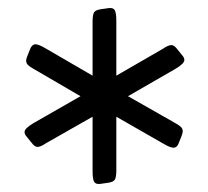

<svg xmlns="http://www.w3.org/2000/svg" viewBox="-20 -796 516 477"><path d="M411 -429Q419 -429 423 -438L431 -458Q434 -466 434 -470Q434 -476 429.5 -480.5Q425 -485 414 -491L298 -557L416 -625Q438 -638 438 -647Q438 -652 434 -657L421 -673Q413 -684 406 -684Q398 -684 385 -675L269 -608V-744Q269 -763 265.5 -770Q262 -777 251 -776L230 -773Q217 -771 213.5 -765Q210 -759 210 -742V-608L93 -676Q76 -686 68 -686Q61 -686 56 -677L48 -657Q45 -650 45 -645Q45 -639 49.5 -634.5Q54 -630 65 -624L180 -557L63 -490Q41 -477 41 -468Q41 -463 45 -458L58 -442Q66 -431 73 -431Q81 -431 94 -440L210 -506V-371Q210 -352 213.5 -345Q217 -338 228 -339L249 -342Q262 -344 265.5 -350Q269 -356 269 -373V-506L386 -439Q403 -429 411 -429Z"/></svg>

Font: Federant
Style: Regular
Weight: 400
Designer: Olexa M. Volochay, Alexei Vanyashin, Otto Ludwig Naegele
Foundry: Cyreal (www.cyreal.org)
Version: Version 1.011; ttfautohint (v1.4.1)